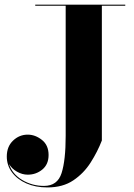

<svg xmlns="http://www.w3.org/2000/svg" viewBox="-20 -770 573 820"><path d="M130.5 -750H515V-745.5H415V-170Q396.5 -122 367.2 -76Q338 -30 293.2 0.2Q248.5 30.5 182.5 30.5Q131.5 30.5 92.5 13.2Q53.5 -4 31.2 -34Q9 -64 9 -101.5Q9 -144 35.8 -169.5Q62.5 -195 98.5 -195Q130.5 -195 159 -172.5Q187.5 -150 187.5 -108Q187.5 -68 160.8 -46Q134 -24 98.5 -24Q75 -24 52.5 -36.8Q30 -49.5 18.5 -70Q32 -27 74.5 -1.5Q117 24 168 24Q225.5 24 243 -30.8Q260.5 -85.5 260.5 -190V-745.5H130.5Z"/></svg>

Font: Bodoni* 36pt
Style: Bold
Weight: 700
Version: Version 2.3